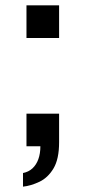

<svg xmlns="http://www.w3.org/2000/svg" viewBox="-20 -547 320 718"><path d="M66 151V100Q87 96 101.5 82.5Q116 69 123.5 48Q131 27 131 0H79V-122H201V-15Q201 48 180 83Q159 118 127 133Q95 148 66 151ZM79 -405V-527H201V-405Z"/></svg>

Font: Archivo Expanded
Style: Regular
Weight: 400
Width: 7
Designer: Hector Gatti
Foundry: Omnibus-Type
Version: Version 2.001